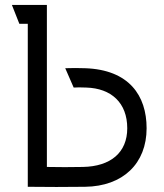

<svg xmlns="http://www.w3.org/2000/svg" viewBox="-20 -753 660 774"><path d="M169 -80V-733H28L58 -657H92V0C192 1 223 1 323 0C476 -2 571 -94 571 -236C571 -368 500 -472 323 -478C294 -479 271 -479 243 -478L277 -400C295 -401 300 -401 328 -400C428 -397 493 -339 493 -236C493 -138 426 -82 314 -80C253 -79 230 -79 169 -80Z"/></svg>

Font: Kreadon Medium
Style: Regular
Weight: 500
Designer: kohakuno
Foundry: StudioGnu
Version: Version 1.000;Glyphs 3.1.2 (3151)